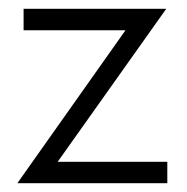

<svg xmlns="http://www.w3.org/2000/svg" viewBox="-20 -417 425 437"><path d="M111.3 -48.8 358.4 -397H33.7V-348.1H265.6L19.5 0H360.8V-48.8Z"/></svg>

Font: Now Light
Style: Regular
Weight: 300
Designer: Alfredo Marco Pradil
Foundry: Alfredo Marco Pradil
Version: Version 1.200;hotconv 1.0.109;makeotfexe 2.5.65596